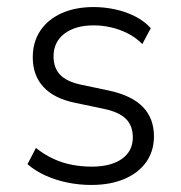

<svg xmlns="http://www.w3.org/2000/svg" viewBox="-20 -517 515 545"><path d="M239 8Q204 8 170.5 1Q137 -6 108.5 -19Q80 -32 58 -51L82 -97Q106 -78 132 -66Q158 -54 185.5 -49Q213 -44 240 -44Q295 -44 326 -66Q357 -88 357 -127Q357 -160 337.5 -179.5Q318 -199 275 -208L194 -225Q134 -237 103.5 -270Q73 -303 73 -354Q73 -398 94.5 -430Q116 -462 155 -479.5Q194 -497 246 -497Q276 -497 306.5 -490.5Q337 -484 363.5 -470.5Q390 -457 408 -437L384 -392Q365 -411 342 -422.5Q319 -434 294.5 -439.5Q270 -445 246 -445Q194 -445 163 -421.5Q132 -398 132 -357Q132 -325 150 -305.5Q168 -286 208 -277L289 -260Q354 -246 385.5 -213.5Q417 -181 417 -130Q417 -88 395 -57Q373 -26 333 -9Q293 8 239 8Z"/></svg>

Font: Nunito Sans 10pt SemiCondensed Light
Style: Regular
Weight: 300
Width: 4
Designer: Vernon Adams
Foundry: Vernon Adams
Version: Version 3.101;gftools[0.9.27]